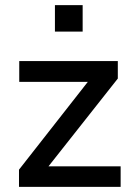

<svg xmlns="http://www.w3.org/2000/svg" viewBox="-20 -728 522 748"><path d="M54 0V-67L344 -437L345 -409H55V-490H439V-422L146 -51L145 -80H450V0ZM194 -605V-708H302V-605Z"/></svg>

Font: Nunito Sans 11pt SemiBold
Style: Regular
Weight: 600
Version: Version 3.101;gftools[0.9.27]